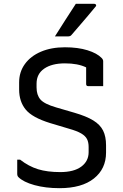

<svg xmlns="http://www.w3.org/2000/svg" viewBox="-20 -965 640 1003"><path d="M319 -718Q387 -718 437 -702.5Q487 -687 511 -662Q519 -654 519 -645V-515H441Q430 -515 430 -526V-613Q387 -634 319 -634Q251 -634 211 -606.5Q171 -579 171 -528V-508Q171 -469 191 -445.5Q211 -422 273 -404L369 -376Q431 -358 467 -336Q503 -314 518.5 -283Q534 -252 534 -206V-168Q534 -83 470.5 -32.5Q407 18 291 18Q218 18 160 2Q102 -14 76 -40Q70 -46 70 -57V-131H85Q130 -96 178.5 -81Q227 -66 295 -66Q366 -66 404.5 -94.5Q443 -123 443 -170V-197Q443 -222 434.5 -238.5Q426 -255 404 -268Q382 -281 339 -293L242 -322Q148 -351 114 -393Q80 -435 80 -497V-535Q80 -589 110 -630.5Q140 -672 194 -695Q248 -718 319 -718ZM376 -945H473Q479 -945 481.5 -940Q484 -935 479 -930Q455 -901 438.5 -881.5Q422 -862 403.5 -840.5Q385 -819 354 -783Q348 -775 337 -775H267Q296 -821 321 -860Q346 -899 376 -945Z"/></svg>

Font: Recursive Sn Lnr St
Style: Regular
Weight: 400
Version: Version 1.079;hotconv 1.0.112;makeotfexe 2.5.65598; ttfautoh